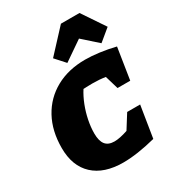

<svg xmlns="http://www.w3.org/2000/svg" viewBox="-223 -1076 1108 1218"><g transform="rotate(-30 331.0 -467.5)"><path d="M319 13Q179 13 102 -58.5Q25 -130 25 -262Q25 -387 75.5 -479.5Q126 -572 218 -623Q310 -674 433 -674Q480 -674 536.5 -666.5Q593 -659 651 -645L615 -415H522L493 -513Q449 -520 398 -520Q383 -520 366.5 -519.5Q350 -519 332 -518Q307 -479 288.5 -431.5Q270 -384 260 -334Q250 -284 250 -239Q250 -184 271 -157.5Q292 -131 337 -131Q375 -131 435 -151L499 -253H594L557 -22Q419 13 319 13ZM551 -948 662 -783 576 -712 467 -809 326 -712 262 -783 415 -948Z"/></g></svg>

Font: Piazzolla SC Black
Style: Italic
Weight: 900
Italic angle: -11.3°
Designer: Juan Pablo del Peral
Foundry: Huerta Tipografica
Version: Version 1.330